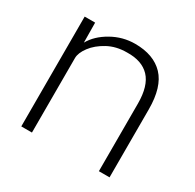

<svg xmlns="http://www.w3.org/2000/svg" viewBox="-123 -664 806 795"><g transform="rotate(30 280.0 -266.0)"><path d="M70 0V-525H120L121 -430Q145 -473 197 -502.5Q249 -532 308 -532Q397 -532 444.5 -482Q492 -432 492 -325V0H441V-323Q441 -408 404 -447Q367 -486 296 -484Q245 -484 205.5 -462.5Q166 -441 143.5 -411Q121 -381 121 -356V0Z"/></g></svg>

Font: Readex Pro ExtraLight
Style: Regular
Weight: 200
Designer: Bonnie Shaver-Troup, Thomas Jockin
Foundry: Lexend
Version: Version 1.203; ttfautohint (v1.8.3)